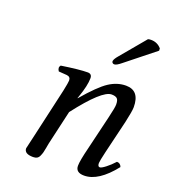

<svg xmlns="http://www.w3.org/2000/svg" viewBox="-127 -767 774 871"><g transform="rotate(20 260.0 -331.5)"><path d="M433.1 -124Q421.9 -76.2 421.9 -66.9Q421.9 -49.8 432.1 -49.8Q439.9 -49.8 459 -64.5Q478 -79.1 497.1 -100.1Q514.2 -100.1 520 -83Q446.8 9.8 377.9 9.8Q336.9 9.8 336.9 -22.9Q336.9 -46.9 354 -115.2L392.1 -274.9Q405.3 -330.1 404.8 -342.8Q404.8 -364.7 396.5 -371.8Q388.2 -378.9 370.1 -378.9Q324.2 -378.9 215.8 -237.8L177.7 -71.8Q176.3 -64.5 173.6 -49.3Q170.9 -34.2 168.7 -26.1Q166.5 -18.1 162.1 -8.3Q157.7 1.5 150.4 5.6Q143.1 9.8 131.8 9.8Q88.9 9.8 88.9 -17.1Q88.9 -19 101.6 -71.8L158.2 -320.8Q167 -362.8 167 -372.1Q167 -390.1 148.9 -392.1L108.9 -395Q97.7 -411.1 107.9 -422.9Q194.8 -436 233.9 -436Q254.4 -436 254.4 -415Q254.4 -379.9 233.4 -320.3L230 -311L231 -310.1Q296.9 -387.2 336.4 -413.1Q376 -439 418 -439Q483.9 -439 483.9 -358.9Q483.9 -339.8 471.2 -283.2ZM439 -670.9Q444.8 -672.9 453.6 -672.9Q484.4 -672.9 503.9 -649.9L504.4 -639.2L367.2 -529.8Q344.2 -510.7 333.5 -511.2Q328.1 -511.2 324.7 -515.1Q321.3 -519 322.3 -523.9Q324.2 -534.2 339.4 -551.8Z"/></g></svg>

Font: Linux Libertine
Style: Italic
Weight: 400
Italic angle: -12°
Designer: Philipp H. Poll
Foundry: Philipp H. Poll
Version: Version 5.1.6 ; ttfautohint (v0.9)